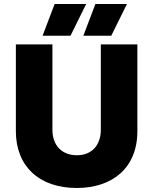

<svg xmlns="http://www.w3.org/2000/svg" viewBox="-20 -921 763 956"><path d="M331 -743 409 -901H252L192 -743ZM534 -743 612 -901H455L395 -743ZM362 15C540 15 664 -85 664 -268V-700H482V-275C482 -197 436 -148 363 -148C288 -148 241 -197 241 -275V-700H59V-268C59 -93 175 15 362 15Z"/></svg>

Font: Fixel Display ExtraBold
Style: Regular
Weight: 800
Designer: AlfaBravo + MacPaw
Foundry: Kyrylo Tkachov, Marchela Mozhyna, Serhii Makarenko, Maria Weinstein, Zakhar Kryvoshyya
Version: Version 1.211